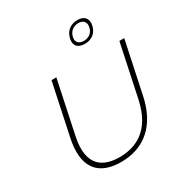

<svg xmlns="http://www.w3.org/2000/svg" viewBox="-210 -1072 1164 1232"><g transform="rotate(-30 372.0 -456.0)"><path d="M205 -670 124 -287C83 -94 157 9 331 9C505 9 622 -94 663 -287L744 -670H708L626 -282C582 -74 454 -23 338 -23C222 -23 115 -74 159 -282L241 -670ZM441 -840C431 -794 455 -764 509 -764C560 -764 596 -794 606 -840L607 -843C617 -890 593 -921 542 -921C488 -921 452 -890 442 -843ZM462 -840 463 -843C470 -876 498 -901 537 -901C575 -901 592 -876 585 -843L584 -840C577 -807 550 -784 512 -784C473 -784 455 -807 462 -840Z"/></g></svg>

Font: LT Wave Text Thin Italic
Style: Regular
Weight: 100
Designer: Daniel Lyons
Version: Version 2.5 (Glyphs App)